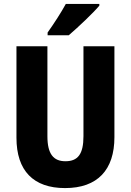

<svg xmlns="http://www.w3.org/2000/svg" viewBox="-20 -950 667 980"><path d="M487 -921V-930H316C292 -886 257 -832 223 -784V-770H331C380 -812 456 -884 487 -921ZM564 -250V-714H406V-255C406 -164 378 -127 314 -127C253 -127 222 -164 222 -254V-714H64V-247C64 -78 151 10 312 10C478 10 564 -83 564 -250Z"/></svg>

Font: Noto Sans Georgian Condensed ExtraBold
Style: Regular
Weight: 800
Width: 3
Designer: Monotype Design Team, Akaki Razmadze
Foundry: Google LLC
Version: Version 2.005